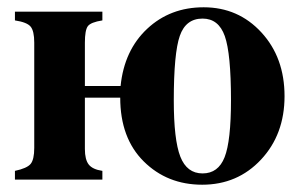

<svg xmlns="http://www.w3.org/2000/svg" viewBox="-20 -493 825 527"><path d="M213 -257H311Q321 -355 384 -414Q447 -473 539 -473Q634 -473 697.5 -404Q761 -335 761 -229Q761 -124 696.5 -55Q632 14 535 14Q439 14 374.5 -50Q310 -114 310 -225H213V-84Q213 -55 223.5 -41.5Q234 -28 261 -24V0H21V-24Q54 -31 64 -43Q74 -55 74 -87V-376Q74 -408 64 -420Q54 -432 21 -437V-461H261V-437Q229 -432 221 -421Q213 -410 213 -376ZM536 -442Q490 -442 473.5 -394.5Q457 -347 457 -218Q457 -109 475 -63Q493 -17 536 -17Q579 -17 596.5 -61.5Q614 -106 614 -218Q614 -346 597 -394Q580 -442 536 -442Z"/></svg>

Font: STIX MathJax Alphabets
Style: Bold
Weight: 700
Designer: MicroPress Inc., with final additions and corrections provided by Coen Hoffman, Elsevier (retired)
Version: Version 1.1.1